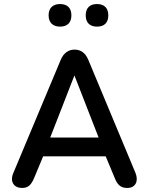

<svg xmlns="http://www.w3.org/2000/svg" viewBox="-20 -924 738 952"><path d="M88 8C117 8 133 -3 149 -41L194 -149H504L549 -41C562 -8 579 9 613 8C652 7 668 -26 652 -66L418 -627C403 -663 379 -678 350 -678C321 -678 296 -663 281 -627L46 -66C28 -24 48 7 88 8ZM349 -550 469 -242H229ZM461 -792C498 -792 517 -812 517 -848C517 -884 497 -904 461 -904C425 -904 405 -884 405 -848C405 -812 425 -792 461 -792ZM278 -792C314 -792 334 -812 334 -848C334 -884 314 -904 278 -904C242 -904 221 -884 221 -848C221 -812 242 -792 278 -792Z"/></svg>

Font: SN Pro Medium
Style: Regular
Weight: 500
Designer: Tobias Whetton
Foundry: Supernotes
Version: Version 1.003;Glyphs 3.3 (3324)